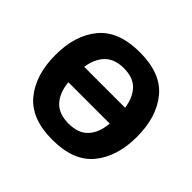

<svg xmlns="http://www.w3.org/2000/svg" viewBox="-172 -927 1139 1139"><g transform="rotate(45 398.0 -357.5)"><path d="M741 -358Q741 -524 658.5 -624.5Q576 -725 399 -725Q221 -725 138 -625Q55 -525 55 -359Q55 -192 138 -91Q221 10 398 10Q576 10 658.5 -91Q741 -192 741 -358ZM399 -591Q476 -591 517 -548.5Q558 -506 569 -430H226Q237 -506 279 -548.5Q321 -591 399 -591ZM398 -126Q317 -126 274.5 -171.5Q232 -217 224 -299H571Q564 -217 522 -171.5Q480 -126 398 -126Z"/></g></svg>

Font: Noto Sans UI Extra
Style: Regular
Weight: 800
Designer: Monotype Design Team
Foundry: Monotype Imaging Inc.
Version: Version 1.901